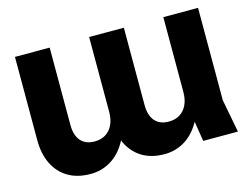

<svg xmlns="http://www.w3.org/2000/svg" viewBox="-103 -922 1442 1109"><g transform="rotate(-15 618.5 -367.0)"><path d="M1196 0H988.4L950.8 -234.6V-750H1158.4V-197.2ZM753.8 16.4Q675.6 16.4 620.4 -17.4Q565.2 -51.2 536.2 -112.7Q507.2 -174.2 507.2 -257.8V-750H714.8V-287.4Q714.8 -225.4 743.6 -192.2Q772.4 -159 826.2 -159Q865.2 -159 892.9 -176.5Q920.6 -194 935.7 -226.3Q950.8 -258.6 950.8 -302.6L1014.2 -269.8Q1002.6 -176.8 965.5 -112.8Q928.4 -48.8 873.9 -16.2Q819.4 16.4 753.8 16.4ZM312 16.4Q233.4 16.4 178 -16.5Q122.6 -49.4 93.1 -109.7Q63.6 -170 63.6 -251.8V-750H271.2V-287.4Q271.2 -225.4 300 -192.2Q328.8 -159 382.6 -159Q421.6 -159 449.3 -176.5Q477 -194 492.1 -226.3Q507.2 -258.6 507.2 -302.6L572.2 -269.8Q560.6 -176.8 523.8 -112.8Q487 -48.8 432.3 -16.2Q377.6 16.4 312 16.4Z"/></g></svg>

Font: Unbounded
Style: Regular
Weight: 400
Designer: Luke Prowse, Jean-Baptiste Morizot, Fátima Lázaro, Florian Runge
Foundry: NaN
Version: Version 1.701;gftools[0.9.28.dev5+ged2979d]